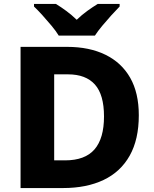

<svg xmlns="http://www.w3.org/2000/svg" viewBox="-20 -951 777 971"><path d="M682 -368Q682 -246 636 -164Q590 -82 504 -41Q418 0 299 0H84V-714H319Q432 -714 513.5 -674Q595 -634 638.5 -557.5Q682 -481 682 -368ZM506 -362Q506 -472 460 -523.5Q414 -575 324 -575H254V-140H309Q410 -140 458 -195.5Q506 -251 506 -362ZM277 -771Q263 -794 240.5 -821Q218 -848 194.5 -874Q171 -900 152 -918V-931H263Q289 -915 315.5 -895.5Q342 -876 368 -851Q394 -876 421 -895.5Q448 -915 474 -931H585V-918Q567 -900 543.5 -874Q520 -848 497.5 -821Q475 -794 460 -771Z"/></svg>

Font: Noto Sans Cham ExtraBold
Style: Regular
Weight: 800
Version: Version 2.002